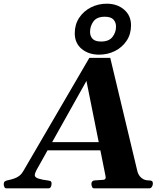

<svg xmlns="http://www.w3.org/2000/svg" viewBox="-79 -1023 857 1043"><path d="M493.7 -69.3 390.6 -583.5 118.7 -98.1Q116.2 -93.3 113 -85Q109.9 -76.7 109.9 -71.3Q109.9 -59.1 131.1 -52.5Q152.3 -45.9 182.1 -42.5Q194.8 -41 198 -36.9Q201.2 -32.7 201.2 -25.4Q201.2 -17.1 197.5 -8.5Q193.8 0 184.1 0H-44.9Q-52.2 0 -55.4 -7.6Q-58.6 -15.1 -58.6 -21.5Q-58.6 -34.2 -52 -38.1Q-45.4 -42 -40 -43Q-18.6 -47.4 -2.4 -53Q13.7 -58.6 25.6 -67.6Q37.6 -76.7 45.9 -90.8L406.2 -708.5H520L668 -89.8Q671.9 -76.7 679.9 -66.2Q688 -55.7 700.4 -49.3Q712.9 -43 730 -43Q741.7 -43 746.6 -39.3Q751.5 -35.6 751.5 -25.9Q751.5 -16.6 746.1 -8.3Q740.7 0 732.4 0H431.6Q423.8 0 420.7 -8.8Q417.5 -17.6 417.5 -23.4Q417.5 -41.5 435.1 -43Q467.8 -45.4 481.4 -46.1Q495.1 -46.9 495.1 -59.6Q495.1 -62 493.7 -69.3ZM149.4 -206.5 168.9 -251H484.9L494.6 -206.5ZM459.5 -726.1Q402.3 -726.1 364.7 -757.3Q327.1 -788.6 327.1 -842.3Q327.1 -890.1 351.1 -926.3Q375 -962.4 414.6 -982.7Q454.1 -1002.9 501 -1002.9Q557.6 -1002.9 595.2 -970.7Q632.8 -938.5 632.8 -885.3Q632.8 -837.9 609.1 -802Q585.4 -766.1 545.9 -746.1Q506.3 -726.1 459.5 -726.1ZM470.2 -797.4Q512.7 -797.4 532 -822.3Q551.3 -847.2 551.3 -878.4Q551.3 -901.4 537.4 -916.7Q523.4 -932.1 490.2 -932.1Q447.3 -932.1 428.7 -906.7Q410.2 -881.3 410.2 -849.6Q410.2 -827.1 423.8 -812.3Q437.5 -797.4 470.2 -797.4Z"/></svg>

Font: Gelasio
Style: Bold Italic
Weight: 700
Italic angle: -8.5°
Designer: Eben Sorkin
Foundry: Eben Sorkin
Version: Version 1.008